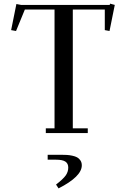

<svg xmlns="http://www.w3.org/2000/svg" viewBox="-20 -729 703 1052"><path d="M41 -564 69.8 -707 95.2 -702.1H581.1L583 -709L608.9 -702.1L580.1 -559.1L554.2 -564V-676.8H378.9V-25.9H460.9V0H231V-25.9H278.8V-676.8H116.2L67.9 -559.1ZM241.2 119.1H315.9Q333 119.1 346.2 119.9Q359.4 120.6 375.7 124Q392.1 127.4 402.8 133.3Q413.6 139.2 420.9 150.4Q428.2 161.6 428.2 176.8Q428.2 238.3 300.8 303.2L287.1 282.2Q326.2 252 340.1 232.2Q354 212.4 354 189Q354 167 338.4 156.5Q322.8 146 287.1 146H241.2Z"/></svg>

Font: Dehuti
Style: Bold
Weight: 700
Version: Version 1.2